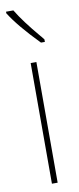

<svg xmlns="http://www.w3.org/2000/svg" viewBox="-88 -794 338 826"><g transform="rotate(-10 81.0 -381.5)"><path d="M69 0V-527H94V0ZM132 -633Q131 -635 145 -617V-606H128Q41 -695 3 -756V-763H35Q66 -711 132 -633Z"/></g></svg>

Font: Noto Sans Display Thin Cond
Style: Regular
Weight: 250
Width: 3
Designer: Monotype Design team
Foundry: Monotype Imaging Inc.
Version: Version 1.000